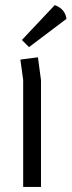

<svg xmlns="http://www.w3.org/2000/svg" viewBox="-20 -734 281 754"><path d="M66 -577 195 -714Q236 -699 241 -660L94 -549ZM71 0V-420L60 -500L129 -509L141 -419V0Z"/></svg>

Font: Strong
Style: Regular
Weight: 400
Designer: Roman Shchyukin (Gaslight Type Foundry)
Foundry: Cyreal (www.cyreal.org)
Version: Version 1.001